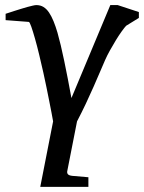

<svg xmlns="http://www.w3.org/2000/svg" viewBox="-20 -514 564 752"><path d="M474.1 -413.1Q468.3 -407.2 457 -391.6Q445.8 -376 433.8 -356.4Q421.9 -336.9 410.4 -316.2Q398.9 -295.4 392.1 -279.8Q383.3 -259.8 371.8 -232.7Q360.4 -205.6 346.4 -174.1Q332.5 -142.6 316.2 -107.9Q299.8 -73.2 281.7 -38.6L243.7 154.8Q241.7 163.1 245.8 168.2Q250 173.3 263.2 174.8L326.2 180.2V217.8H137.7L188 -38.6Q185.5 -52.7 181.6 -73.5Q177.7 -94.2 172.6 -119.4Q167.5 -144.5 161.9 -172.6Q156.2 -200.7 149.9 -229Q142.1 -264.2 133.5 -299.6Q125 -335 116.9 -363.3Q108.9 -391.6 102.5 -409.7Q96.2 -427.7 92.8 -428.2L2 -435.1V-460L15.6 -464.4Q25.4 -467.8 37.1 -471.4Q48.8 -475.1 62 -479.2Q75.2 -483.4 86.9 -486.6Q98.6 -489.7 108.2 -491.9Q117.7 -494.1 122.1 -494.1Q138.2 -494.1 150.4 -486.6Q162.6 -479 172.1 -464.8Q181.6 -450.7 189.7 -430.9Q197.8 -411.1 205.1 -386.2Q217.8 -341.8 231.4 -276.1Q245.1 -210.4 259.8 -129.9L412.1 -494.1H440.9L523.9 -466.8V-443.8Z"/></svg>

Font: Charis SIL CyrE
Style: Italic
Weight: 400
Italic angle: -11°
Foundry: SIL International
Version: Version 5.000